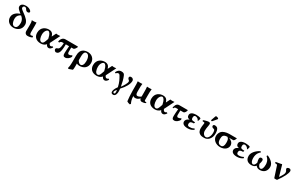

<svg xmlns="http://www.w3.org/2000/svg" viewBox="340 -2906 8294 5352"><g transform="rotate(30 4487.0 -230.0)"><path d="M243 -427C151 -394 38 -328 38 -200C38 -83 128 10 264 10C380 10 510 -62 510 -226C510 -330 418 -413 298 -498C251 -531 200 -569 200 -597C200 -637 223 -658 260 -658C276 -658 303 -645 322 -608C341 -571 375 -563 391 -563C414 -563 450 -571 450 -603C450 -637 378 -698 267 -698C188 -698 111 -666 111 -587C111 -540 149 -503 229 -438ZM303 -377C353 -338 379 -267 379 -214C379 -56 317 -32 275 -32C198 -32 168 -139 168 -217C168 -321 222 -370 281 -396Z M625 -261C626 -222 625 -173 624 -135C623 -115 623 -99 623 -88C623 -41 656 10 720 10C772 10 824 1 867 -25C867 -41 861 -59 850 -66C828 -55 818 -54 792 -54C765 -54 755 -90 755 -131C755 -161 756 -212 756 -272V-343C756 -375 754 -439 754 -439C739 -433 671 -429 652 -429C640 -429 614 -430 608 -431L606 -429C623 -394 624 -350 624 -322Z M1151 -444C1057 -444 910 -388 910 -202C910 -78 991 10 1142 10C1207 10 1268 -13 1310 -63C1327 -16 1358 10 1399 10C1445 10 1479 -29 1503 -70C1494 -78 1481 -88 1471 -90C1454 -68 1431 -67 1414 -67C1403 -67 1372 -84 1359 -131L1516 -445C1487 -442 1453 -440 1439 -440C1427 -440 1414 -441 1382 -446L1315 -312C1291 -392 1255 -444 1151 -444ZM1264 -206 1251 -168C1225 -92 1205 -32 1150 -32C1074 -32 1050 -146 1050 -226C1050 -336 1110 -402 1151 -402C1198 -402 1236 -335 1256 -241Z M2083 -436H1684C1590 -436 1549 -346 1541 -286C1542 -278 1569 -268 1580 -272C1595 -306 1616 -321 1666 -321H1699C1695 -131 1646 -114 1609 -105C1583 -98 1572 -73 1572 -55C1572 -26 1608 10 1630 10C1728 10 1764 -79 1764 -321H1870C1861 -212 1856 -150 1856 -92C1856 -16 1873 10 1937 10C1984 10 2065 -42 2089 -110C2089 -127 2082 -145 2071 -146C2032 -117 1994 -115 1981 -115C1958 -115 1939 -136 1939 -178C1939 -316 1939 -285 1942 -321H2002C2045 -321 2077 -388 2094 -424Z M2291 194C2298 167 2300 124 2300 77C2300 48 2299 17 2299 -11C2320 0 2353 10 2385 10C2530 10 2635 -68 2635 -222C2635 -353 2538 -444 2406 -444C2353 -444 2287 -432 2241 -391C2210 -363 2169 -319 2169 -186V-7C2169 118 2159 177 2147 208L2165 238ZM2495 -200C2495 -97 2463 -32 2399 -32C2362 -32 2316 -82 2299 -119V-232C2299 -374 2341 -402 2381 -402C2449 -402 2495 -329 2495 -200Z M2952 -444C2858 -444 2711 -388 2711 -202C2711 -78 2792 10 2943 10C3008 10 3069 -13 3111 -63C3128 -16 3159 10 3200 10C3246 10 3280 -29 3304 -70C3295 -78 3282 -88 3272 -90C3255 -68 3232 -67 3215 -67C3204 -67 3173 -84 3160 -131L3317 -445C3288 -442 3254 -440 3240 -440C3228 -440 3215 -441 3183 -446L3116 -312C3092 -392 3056 -444 2952 -444ZM3065 -206 3052 -168C3026 -92 3006 -32 2951 -32C2875 -32 2851 -146 2851 -226C2851 -336 2911 -402 2952 -402C2999 -402 3037 -335 3057 -241Z M3884 -366C3884 -409 3848 -444 3803 -444C3768 -444 3743 -431 3743 -399C3743 -376 3765 -345 3782 -337C3789 -334 3803 -317 3803 -296C3803 -245 3736 -132 3684 -65C3667 -171 3636 -295 3602 -372C3582 -418 3565 -444 3486 -444C3407 -444 3358 -381 3341 -330C3351 -320 3363 -316 3376 -315C3393 -354 3440 -355 3449 -355C3466 -355 3483 -336 3492 -321C3544 -233 3587 -156 3619 -12L3612 -1C3558 72 3537 130 3537 174C3537 205 3550 238 3607 238C3685 238 3699 131 3699 96C3699 69 3698 14 3693 -10C3811 -132 3884 -265 3884 -366ZM3601 188C3582 182 3575 167 3581 144C3588 122 3605 97 3633 68L3636 79C3639 92 3641 108 3641 128C3642 141 3641 154 3638 167C3631 186 3618 193 3601 188Z M4155 -248C4155 -323 4155 -376 4164 -429L4163 -432C4163 -432 4121 -429 4086 -429C4052 -429 4018 -432 4018 -432L4016 -429C4023 -373 4023 -325 4023 -249V-130C4023 -47 4035 157 4044 198C4072 217 4107 231 4147 237C4152 227 4158 215 4166 205C4150 176 4114 104 4114 -20C4127 0 4157 10 4179 10C4234 10 4278 -10 4323 -58H4325C4339 -7 4361 10 4404 10C4443 10 4493 0 4523 -23C4522 -32 4519 -39 4513 -44C4473 -44 4454 -47 4454 -80V-249C4454 -324 4454 -376 4463 -429L4462 -432C4462 -432 4420 -429 4385 -429C4351 -429 4317 -432 4317 -432L4315 -429C4322 -373 4322 -326 4322 -250V-118C4286 -88 4249 -71 4208 -71C4173 -71 4155 -108 4155 -171Z M4826 -444C4732 -444 4585 -388 4585 -202C4585 -78 4666 10 4817 10C4882 10 4943 -13 4985 -63C5002 -16 5033 10 5074 10C5120 10 5154 -29 5178 -70C5169 -78 5156 -88 5146 -90C5129 -68 5106 -67 5089 -67C5078 -67 5047 -84 5034 -131L5191 -445C5162 -442 5128 -440 5114 -440C5102 -440 5089 -441 5057 -446L4990 -312C4966 -392 4930 -444 4826 -444ZM4939 -206 4926 -168C4900 -92 4880 -32 4825 -32C4749 -32 4725 -146 4725 -226C4725 -336 4785 -402 4826 -402C4873 -402 4911 -335 4931 -241Z M5380 -321C5371 -212 5366 -150 5366 -92C5366 -16 5383 10 5447 10C5494 10 5575 -42 5599 -110C5599 -127 5592 -145 5581 -146C5542 -117 5504 -115 5491 -115C5468 -115 5449 -136 5449 -178C5449 -210 5449 -285 5452 -321H5547C5588 -321 5618 -384 5629 -422L5618 -434H5351C5258 -434 5231 -334 5224 -281C5228 -275 5237 -273 5247 -273C5268 -317 5282 -321 5331 -321Z M5904 -394C5921 -394 5949 -386 5973 -368C5990 -354 6004 -334 6014 -313L6022 -314C6037 -341 6051 -383 6046 -411L6044 -414C6013 -430 5955 -439 5905 -439C5771 -439 5712 -390 5712 -325C5712 -261 5746 -239 5800 -230V-227C5704 -192 5692 -131 5692 -108C5692 -56 5723 10 5877 10C5963 10 6030 -24 6064 -55C6059 -69 6054 -78 6042 -84C5992 -50 5932 -48 5896 -48C5860 -48 5832 -64 5832 -111C5832 -193 5895 -196 5955 -196C5966 -210 5972 -231 5972 -240C5853 -240 5845 -265 5845 -328C5845 -386 5881 -394 5904 -394Z M6623 -250C6623 -321 6611 -377 6584 -410C6565 -434 6528 -444 6493 -444C6462 -444 6444 -423 6444 -404C6444 -389 6449 -372 6460 -363C6473 -352 6492 -347 6500 -345C6511 -342 6528 -340 6538 -325C6549 -310 6555 -285 6555 -238C6555 -188 6544 -132 6518 -91C6495 -55 6467 -32 6432 -32C6378 -32 6323 -92 6323 -172C6323 -226 6329 -263 6335 -297C6340 -330 6349 -366 6349 -399C6349 -432 6330 -444 6294 -444C6261 -444 6157 -417 6131 -401C6131 -391 6135 -376 6140 -370C6153 -369 6186 -370 6195 -365C6201 -362 6207 -352 6207 -341C6207 -326 6203 -316 6200 -291C6195 -258 6190 -220 6190 -175C6190 -118 6205 -55 6259 -21C6304 7 6337 10 6412 10C6513 10 6623 -80 6623 -250ZM6408 -682C6397 -682 6384 -676 6380 -665L6330 -522C6329 -519 6329 -514 6329 -513C6329 -506 6351 -499 6359 -499C6363 -499 6367 -503 6370 -507L6474 -629C6478 -634 6479 -639 6479 -644C6479 -664 6428 -682 6408 -682Z M7134 -341C7171 -341 7187 -390 7205 -424L7194 -436H6953C6862 -436 6765 -401 6730 -366C6688 -324 6665 -265 6665 -204C6665 -78 6779 11 6916 11C7075 11 7152 -85 7152 -172C7152 -261 7078 -318 7008 -341ZM6923 -32C6820 -32 6805 -120 6805 -188C6805 -283 6829 -341 6958 -341C7003 -302 7012 -266 7012 -175C7012 -81 6979 -32 6923 -32Z M7490 -394C7507 -394 7535 -386 7559 -368C7576 -354 7590 -334 7600 -313L7608 -314C7623 -341 7637 -383 7632 -411L7630 -414C7599 -430 7541 -439 7491 -439C7357 -439 7298 -390 7298 -325C7298 -261 7332 -239 7386 -230V-227C7290 -192 7278 -131 7278 -108C7278 -56 7309 10 7463 10C7549 10 7616 -24 7650 -55C7645 -69 7640 -78 7628 -84C7578 -50 7518 -48 7482 -48C7446 -48 7418 -64 7418 -111C7418 -193 7481 -196 7541 -196C7552 -210 7558 -231 7558 -240C7439 -240 7431 -265 7431 -328C7431 -386 7467 -394 7490 -394Z M8409 -207C8409 -351 8237 -434 8190 -453C8180 -446 8170 -438 8167 -423C8262 -341 8269 -251 8269 -204C8269 -110 8249 -32 8190 -32C8151 -32 8124 -73 8105 -134C8125 -188 8129 -230 8129 -253C8129 -286 8113 -308 8072 -308C8032 -308 8016 -279 8016 -247C8016 -229 8019 -181 8036 -133C8016 -65 7991 -32 7953 -32C7915 -32 7871 -75 7871 -196C7871 -332 7945 -407 7976 -423C7975 -440 7968 -449 7955 -456C7821 -390 7731 -277 7731 -179C7731 -33 7826 10 7926 10C7988 10 8034 -10 8064 -53C8096 -5 8144 10 8193 10C8329 10 8409 -79 8409 -207Z M8552 -331 8663 8C8673 12 8742 12 8752 8C8889 -181 8950 -313 8950 -387C8950 -415 8926 -443 8896 -443C8847 -443 8819 -418 8819 -401C8819 -350 8858 -352 8858 -286C8858 -253 8840 -210 8768 -102C8767 -100 8766 -99 8765 -98C8761 -91 8760 -90 8758 -98L8663 -429C8660 -440 8658 -442 8651 -442C8621 -429 8529 -421 8469 -407C8467 -399 8468 -378 8472 -370L8509 -368C8532 -367 8543 -360 8552 -331Z"/></g></svg>

Font: Libertinus Sans
Style: Bold
Weight: 700
Designer: Philipp H. Poll, Khaled Hosny
Foundry: Caleb Maclennan
Version: Version 7.050;RELEASE